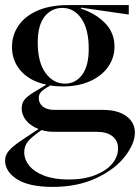

<svg xmlns="http://www.w3.org/2000/svg" viewBox="-21 -528 549 753"><path d="M-1 101Q-1 82 11.5 66Q24 50 55 28L130 -22Q99 -34 81.5 -55.5Q64 -77 64 -103Q64 -125 77.5 -140Q91 -155 128 -176L161 -196Q98 -209 62 -248.5Q26 -288 26 -344Q26 -390 51.5 -427.5Q77 -465 126.5 -486.5Q176 -508 246 -508H484V-471L297 -498L296 -494Q353 -476 390.5 -438Q428 -400 428 -345Q428 -302 403.5 -266.5Q379 -231 333 -210Q287 -189 225 -189Q197 -189 177 -193Q150 -178 140.5 -168Q131 -158 131 -144Q131 -123 147 -110Q163 -97 193 -97H383Q441 -97 474.5 -72.5Q508 -48 508 -8Q508 35 469 85.5Q430 136 356.5 170.5Q283 205 186 205Q93 205 46 175Q-1 145 -1 101ZM248 176Q309 176 353 158.5Q397 141 419.5 113.5Q442 86 442 54Q442 24 420 6.5Q398 -11 359 -11H193Q163 -11 142 -18Q103 9 88.5 27Q74 45 74 69Q74 97 93.5 121.5Q113 146 152.5 161Q192 176 248 176ZM234 -200Q275 -200 301 -234.5Q327 -269 327 -337Q327 -414 298 -455.5Q269 -497 224 -497Q181 -497 154 -463Q127 -429 127 -361Q127 -284 157.5 -242Q188 -200 234 -200Z"/></svg>

Font: Nyght Serif
Style: Regular
Weight: 400
Designer: Maksym Kobuzan
Version: Version 0.410;July 4, 2025;FontCreator 15.0.0.2958 64-bit